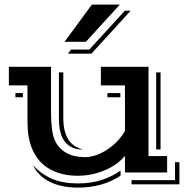

<svg xmlns="http://www.w3.org/2000/svg" viewBox="-20 -769 869 856"><path d="M389.6 -748.5H514.2L362.8 -582.5H267.6ZM296.9 -548.3H378.4L536.6 -721.2H562.5L387.7 -529.8H283.2ZM121.6 -109.4Q111.8 -134.3 107.2 -163.6Q102.5 -192.9 102.5 -228V-388.2H19.5V-471.2H207.5V-269.5Q207.5 -230 211.2 -199Q214.8 -168 221.7 -150.4Q230.5 -127.9 244.6 -112.3Q258.8 -96.7 276.6 -86.9Q294.4 -77.1 315.2 -72.8Q335.9 -68.4 358.4 -68.4Q382.3 -68.4 408 -77.1Q433.6 -85.9 457.5 -101.6Q481.4 -117.2 502.2 -138.7Q522.9 -160.2 537.1 -185.1V-388.2H429.7V-471.2H642.1V-73.2H725.1V0H537.1V-74.2Q521.5 -55.2 499.3 -39.1Q477.1 -22.9 450 -11Q422.9 1 391.6 7.8Q360.4 14.6 326.7 14.6Q253.9 14.6 200.4 -15.9Q147 -46.4 121.6 -109.4ZM676.3 -446.3H695.8V-102.5H676.3ZM242.7 -446.3H262.2V-245.6Q262.2 -207.5 269.5 -182.1Q276.9 -156.7 289.1 -140.6Q301.3 -124.5 316.9 -115.7Q332.5 -106.9 349.1 -102.1Q297.9 -102.5 270.3 -136Q242.7 -169.4 242.7 -240.2ZM459 -354H516.6V-335.4H459ZM48.8 -354H82V-335.4H48.8ZM760.3 34.2V-45.9H779.8V52.7H566.4V34.2ZM127 -32.7Q165 8.3 212.9 28.6Q260.7 48.8 327.1 48.8Q386.2 48.8 432.9 33.4Q479.5 18.1 517.6 -8.3V14.2Q474.6 42 428.2 54.7Q381.8 67.4 327.6 67.4Q253.9 67.4 202.1 41.7Q150.4 16.1 127 -32.7Z"/></svg>

Font: Vast Shadow
Style: Regular
Weight: 400
Designer: Nicole Fally
Foundry: Nicole Fally
Version: Version 1.002